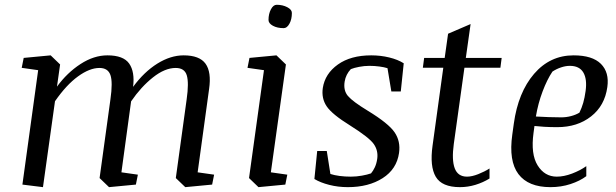

<svg xmlns="http://www.w3.org/2000/svg" viewBox="-20 -772 2577 803"><path d="M548.3 0 436 10.7 396.5 -27.3 441.9 -356.9Q452.1 -428.2 441.9 -458Q431.6 -487.8 396 -487.8Q355 -487.8 306.4 -452.6Q257.8 -417.5 210 -348.6L159.7 10.7L73.7 0L139.6 -478.5L70.8 -488.3L79.1 -529.8L191.9 -540.5L231.4 -502.4L218.3 -409.7Q260.7 -467.8 316.7 -504.2Q372.6 -540.5 429.2 -540.5Q496.1 -540.5 520.3 -506.1Q544.4 -471.7 536.6 -408.7Q582.5 -471.2 637.9 -505.9Q693.4 -540.5 748 -540.5Q814.5 -540.5 839.6 -505.6Q864.7 -470.7 854.5 -399.9L806.6 -51.3L875.5 -41.5L867.2 0L754.9 10.7L715.3 -27.3L760.7 -356.9Q770.5 -425.8 761.2 -456.8Q752 -487.8 714.8 -487.8Q669.4 -487.8 619.6 -448.2Q569.8 -408.7 528.3 -348.1L487.8 -51.3L556.6 -41.5Z M1023.4 -529.8 1136.2 -540.5 1175.8 -502.4 1112.8 -51.3 1181.6 -41.5 1173.3 0 1061 10.7 1021.5 -27.3 1084 -478.5 1015.1 -488.3ZM1103 -688.5Q1103 -713.9 1113 -732.9Q1123 -752 1137.2 -752Q1162.1 -752 1181.4 -741.9Q1200.7 -731.9 1200.7 -717.8Q1200.7 -690.9 1190.4 -672.6Q1180.2 -654.3 1166.5 -654.3Q1139.6 -654.3 1121.3 -664.3Q1103 -674.3 1103 -688.5Z M1518.6 -308.6Q1605 -255.9 1630.4 -218.5Q1655.8 -181.2 1648.9 -132.3Q1639.2 -64.5 1580.3 -26.9Q1521.5 10.7 1434.6 10.7Q1394 10.7 1356.9 1.2Q1319.8 -8.3 1294.9 -23.4L1306.6 -140.6H1346.7L1361.8 -44.4Q1377.9 -39.1 1400.4 -36.1Q1422.9 -33.2 1447.3 -33.2Q1470.7 -33.2 1493.7 -37.4Q1516.6 -41.5 1531.7 -46.9Q1540.5 -57.1 1547.6 -72.3Q1554.7 -87.4 1557.6 -107.4Q1562.5 -141.6 1543.5 -169.2Q1524.4 -196.8 1444.3 -247.1Q1368.7 -293.9 1346.2 -327.4Q1323.7 -360.8 1330.1 -404.3Q1339.4 -463.9 1393.1 -502.2Q1446.8 -540.5 1532.7 -540.5Q1571.8 -540.5 1607.9 -531.7Q1644 -522.9 1668.5 -507.3L1656.2 -389.6H1616.7L1600.6 -486.8Q1586.9 -491.2 1566.4 -493.9Q1545.9 -496.6 1524.9 -496.6Q1503.4 -496.6 1481.9 -492.4Q1460.4 -488.3 1447.3 -482.9Q1437 -472.2 1430.4 -459Q1423.8 -445.8 1421.4 -430.7Q1415.5 -393.6 1435.3 -370.4Q1455.1 -347.2 1518.6 -308.6Z M1753.9 -529.8H1839.8L1854 -630.9L1948.2 -671.4L1928.2 -529.8H2078.1L2072.8 -488.8H1922.4L1877.9 -169.9Q1868.7 -103 1881.8 -68.1Q1895 -33.2 1933.1 -33.2Q1953.6 -33.2 1980.2 -43.7Q2006.8 -54.2 2027.3 -67.4V-25.4Q2000.5 -8.8 1968.5 1Q1936.5 10.7 1903.8 10.7Q1828.1 10.7 1802.5 -32.7Q1776.9 -76.2 1789.1 -163.1L1834 -488.8H1748.5Z M2520 -407.7Q2509.3 -330.1 2452.1 -285.2Q2395 -240.2 2310.5 -240.2Q2280.8 -240.2 2255.9 -241.7Q2231 -243.2 2215.3 -245.1L2211.4 -216.3Q2199.2 -127.4 2228.5 -80.3Q2257.8 -33.2 2308.6 -33.2Q2338.4 -33.2 2372.6 -46.1Q2406.7 -59.1 2432.1 -77.1V-35.2Q2405.3 -15.1 2366 -2.2Q2326.7 10.7 2282.2 10.7Q2189.5 10.7 2148.2 -43.9Q2106.9 -98.6 2122.6 -209.5L2128.9 -254.9Q2147 -385.7 2213.6 -463.1Q2280.3 -540.5 2378.9 -540.5Q2457.5 -540.5 2493.2 -504.9Q2528.8 -469.2 2520 -407.7ZM2290.5 -472.7Q2268.1 -439.5 2249.3 -389.6Q2230.5 -339.8 2221.2 -284.7Q2248.5 -283.2 2275.1 -282.2Q2301.8 -281.2 2327.1 -281.2Q2348.1 -281.2 2367.9 -286.4Q2387.7 -291.5 2403.3 -300.8Q2413.1 -320.8 2419.2 -342Q2425.3 -363.3 2429.2 -391.6Q2436 -440.9 2419.7 -468.8Q2403.3 -496.6 2363.3 -496.6Q2345.7 -496.6 2326.7 -490.2Q2307.6 -483.9 2290.5 -472.7Z"/></svg>

Font: Noticia Text
Style: Italic
Weight: 400
Italic angle: -8°
Designer: JM Sole
Foundry: JM Sole
Version: Version 1.003